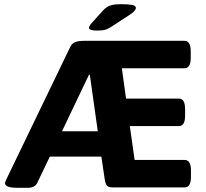

<svg xmlns="http://www.w3.org/2000/svg" viewBox="-20 -895 983 917"><path d="M67 2Q31 2 17.5 -4Q4 -10 4 -20Q4 -26 12 -42L316 -672Q324 -688 339.5 -694Q355 -700 383 -700H861Q891 -700 891 -650V-619Q891 -569 861 -569H562L582 -424H835Q864 -424 864 -374V-343Q864 -293 835 -293H600L623 -131H862Q892 -131 892 -81V-50Q892 0 862 0H517Q497 0 490 -9.5Q483 -19 480 -40L464 -147H218L158 -22Q147 2 112 2ZM405 -538 276 -268H447L409 -538ZM443 -749Q405 -749 405 -762Q405 -766 408 -771.5Q411 -777 418 -785L472 -845Q488 -862 506 -868.5Q524 -875 558 -875Q593 -875 611 -871.5Q629 -868 629 -857Q629 -844 599 -824L513 -768Q497 -757 483 -753Q469 -749 443 -749Z"/></svg>

Font: Asap Semi Expanded
Style: Bold
Weight: 700
Width: 6
Designer: Pablo Cosgaya
Foundry: Omnibus-Type
Version: Version 3.001; ttfautohint (v1.8.4.7-5d5b)